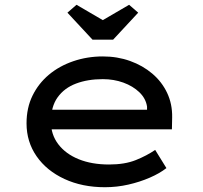

<svg xmlns="http://www.w3.org/2000/svg" viewBox="-20 -773 847 803"><path d="M419 10Q324 10 249.5 -24.5Q175 -59 133 -119.5Q91 -180 91 -257Q91 -322 116 -373Q141 -424 184.5 -460.5Q228 -497 286.5 -517Q345 -537 410 -537Q471 -537 524 -518Q577 -499 617 -465Q657 -431 679 -384.5Q701 -338 700 -282L699 -232H180L157 -314H610L595 -303V-327Q590 -361 563 -387Q536 -413 496 -427.5Q456 -442 410 -442Q347 -442 298 -423.5Q249 -405 221 -366Q193 -327 193 -264Q193 -210 224 -169.5Q255 -129 309.5 -107Q364 -85 436 -85Q502 -85 548 -103.5Q594 -122 629 -146L676 -70Q648 -48 606.5 -30Q565 -12 517 -1Q469 10 419 10ZM367 -607 262 -720 300 -753 425 -680H395L520 -753L558 -720L453 -607Z"/></svg>

Font: Lexend Mega
Style: Regular
Weight: 400
Designer: Bonnie Shaver-Troup, Thomas Jockin
Foundry: Lexend
Version: Version 1.007